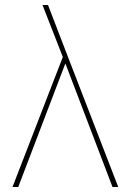

<svg xmlns="http://www.w3.org/2000/svg" viewBox="-20 -748 519 768"><path d="M234 -527V-513L150 -728H172L252 -520L453 0H430L242 -493H241L53 0H30Z"/></svg>

Font: Murecho Thin
Style: Regular
Weight: 100
Designer: Neil Summerour
Foundry: Positype
Version: Version 1.010